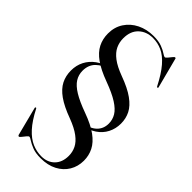

<svg xmlns="http://www.w3.org/2000/svg" viewBox="-275 -780 1035 1035"><g transform="rotate(45 243.0 -262.0)"><path d="M300 -98.5 292.5 -108.5Q342.5 -114.5 369.5 -140Q396.5 -165.5 396.5 -205.5Q396.5 -235.5 381.2 -260.8Q366 -286 329.2 -309.5Q292.5 -333 227.5 -357Q162 -381 123 -408.8Q84 -436.5 66.8 -470.5Q49.5 -504.5 49.5 -546Q49.5 -595 73.8 -632Q98 -669 139.8 -689.8Q181.5 -710.5 233.5 -710.5Q272.5 -710.5 297.2 -701Q322 -691.5 336 -681.8Q350 -672 356.5 -672Q361.5 -672 369.5 -681.8Q377.5 -691.5 385.2 -701.2Q393 -711 397 -711Q399 -711 400.8 -710Q402.5 -709 403 -705.5L447.5 -534.5Q448.5 -532.5 447.8 -530.8Q447 -529 445.5 -528Q442 -526.5 439 -531Q406 -596 374 -633Q342 -670 308.8 -685.2Q275.5 -700.5 238.5 -700.5Q189.5 -700.5 157.8 -670.5Q126 -640.5 126 -586Q126 -555 138.5 -528.5Q151 -502 181.2 -479Q211.5 -456 264 -436.5Q332.5 -411.5 371.5 -383.2Q410.5 -355 426.8 -322.8Q443 -290.5 443 -252Q443 -213 426.2 -180.2Q409.5 -147.5 377.5 -126Q345.5 -104.5 300 -98.5ZM186.5 -421.5 192 -412.5Q150.5 -406 122.5 -378.8Q94.5 -351.5 94.5 -307.5Q94.5 -276 110.5 -250.5Q126.5 -225 163.8 -202.2Q201 -179.5 264.5 -156.5Q332 -132 370.8 -103.5Q409.5 -75 426.2 -41.8Q443 -8.5 443 30.5Q443 75 421.8 110.2Q400.5 145.5 361.5 166Q322.5 186.5 268 186.5Q229.5 186.5 204.2 176.5Q179 166.5 164.5 156.8Q150 147 143.5 147Q139 147 130.8 157Q122.5 167 114.8 177Q107 187 102.5 187Q100.5 187 98.8 185.5Q97 184 96 181.5L54 17.5Q52.5 13 56 11.5Q58.5 10.5 60 11.5Q61.5 12.5 62.5 14.5Q94 76 126.5 111.5Q159 147 193.2 161.8Q227.5 176.5 263.5 176.5Q310 176.5 338.5 147.8Q367 119 367 70Q367 40 354.2 14.2Q341.5 -11.5 311.2 -34.2Q281 -57 228 -77Q161 -101.5 122 -129.2Q83 -157 66.2 -190Q49.5 -223 49.5 -263.5Q49.5 -303.5 66.2 -336Q83 -368.5 113.8 -390.8Q144.5 -413 186.5 -421.5Z"/></g></svg>

Font: Fraunces 96pt
Style: Regular
Weight: 400
Version: Version 1.000;[b76b70a41]